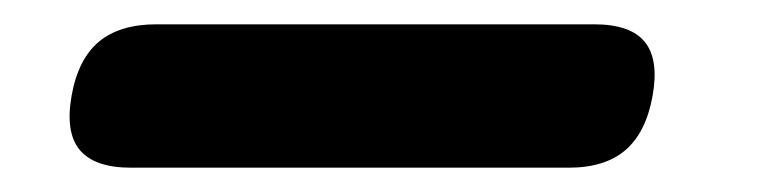

<svg xmlns="http://www.w3.org/2000/svg" viewBox="-20 -409 640 158"><path d="M87.9 -271Q57.9 -271 45.7 -285.5Q33.6 -300 38.9 -330.1Q44.2 -360.2 61.3 -374.6Q78.5 -389 108.8 -389H468.8Q498.9 -389 510.6 -374.5Q522.4 -360 517 -330Q511.6 -300 494.7 -285.5Q477.8 -271 447.9 -271Z"/></svg>

Font: Maple Mono
Style: Italic
Weight: 400
Italic angle: -10°
Monospace: yes
Designer: subframe7536
Version: Version 7.300